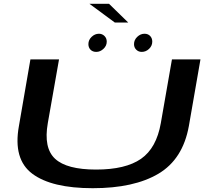

<svg xmlns="http://www.w3.org/2000/svg" viewBox="-20 -987 1127 1010"><path d="M468 3Q685 3 813.5 -73.2Q942 -149.5 973.5 -324L1034.5 -674.5H884.5L826 -339.5Q803 -208 721.8 -151.5Q640.5 -95 485.5 -95Q331 -95 269.8 -151.8Q208.5 -208.5 231.5 -339.5L290.5 -674.5H140L79.5 -324Q48 -149.5 149.8 -73.2Q251.5 3 468 3ZM486.5 -714Q507 -714 524.2 -730Q541.5 -746 541.5 -768Q541.5 -786 529.5 -797.8Q517.5 -809.5 500.5 -809.5Q479 -809.5 462 -793.2Q445 -777 445 -755Q445 -737 456.2 -725.5Q467.5 -714 486.5 -714ZM725.5 -714Q747.5 -714 764.2 -730Q781 -746 781 -768Q781 -786 769.8 -797.8Q758.5 -809.5 740 -809.5Q719 -809.5 702 -793.2Q685 -777 685 -755Q685 -737 696.8 -725.5Q708.5 -714 725.5 -714ZM584 -868.5H654.5L553.5 -967H450.5Z"/></svg>

Font: Anybody ExtraExpanded Medium
Style: Italic
Weight: 500
Width: 8
Italic angle: -10°
Version: Version 1.113;gftools[0.9.25]